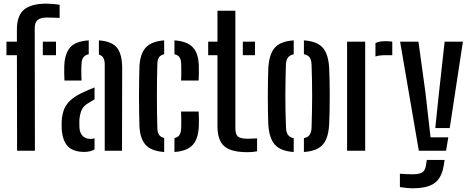

<svg xmlns="http://www.w3.org/2000/svg" viewBox="-20 -829 2585 1056"><path d="M15.5 -525.5V-600H73V-667Q73 -743 112.2 -776Q151.5 -809 236 -809Q252 -809 271.8 -807.2Q291.5 -805.5 308 -802.5V-730.5Q292.5 -731 274.5 -731.8Q256.5 -732.5 237 -732.5Q204 -732.5 187.5 -719.5Q171 -706.5 171 -674L172 0H74L73 -525.5ZM215.5 -525.5V-600H288V-525.5Z M319.5 -117.5Q319 -129.5 319 -142Q319 -154.5 319.5 -166Q322 -203.5 334.2 -231.8Q346.5 -260 374 -283Q401.5 -306 449 -326.5Q461 -332 473.8 -337.5Q486.5 -343 500 -348V-282Q493 -278.5 485.8 -274.2Q478.5 -270 470 -264.5Q438 -247.5 427.8 -221Q417.5 -194.5 416.5 -165.5Q416.5 -152 416.5 -143.2Q416.5 -134.5 417 -124.5Q419.5 -96.5 435.2 -80.8Q451 -65 478 -65Q490.5 -65 500 -68.5V-7.5Q478 6.5 443.5 6.5Q384 6.5 354.2 -23.2Q324.5 -53 319.5 -117.5ZM334.5 -386Q333.5 -403.5 333.2 -425.5Q333 -447.5 333.5 -468Q336.5 -534.5 365.8 -568.2Q395 -602 468 -607V-531Q450 -527 439.8 -515Q429.5 -503 428.5 -480Q427.5 -468 427.2 -448.8Q427 -429.5 427.5 -411.8Q428 -394 428.5 -386ZM556 0V-474Q556 -497 548.8 -510.2Q541.5 -523.5 524 -529V-607Q597 -601.5 624.5 -565.2Q652 -529 652 -454L651 0Z M747 -134Q746 -167 745.2 -209.8Q744.5 -252.5 744.5 -298.8Q744.5 -345 745.2 -388Q746 -431 747 -464.5Q751 -535 782.8 -568.5Q814.5 -602 883 -607V-531Q863.5 -526.5 854.8 -514Q846 -501.5 845.5 -478Q844 -431.5 843.5 -387.8Q843 -344 843 -301Q843 -258 843.5 -214.2Q844 -170.5 845.5 -124Q846 -100 855 -87.2Q864 -74.5 883 -70V7Q812.5 2 781.5 -31.8Q750.5 -65.5 747 -134ZM939.5 7V-69.5Q959 -74 967.2 -87Q975.5 -100 976.5 -124.5Q977 -144 977 -165.2Q977 -186.5 976 -215.5H1072.5Q1073.5 -200.5 1074 -176Q1074.5 -151.5 1073.5 -134Q1070.5 -65 1039.5 -31.5Q1008.5 2 939.5 7ZM976 -386Q977 -400.5 977 -417Q977 -433.5 977 -449.5Q977 -465.5 976.5 -478Q975.5 -501.5 967.2 -514Q959 -526.5 939.5 -530.5V-607Q1008.5 -602 1040 -569.2Q1071.5 -536.5 1073.5 -468Q1074 -448.5 1073.8 -425Q1073.5 -401.5 1072.5 -386Z M1125 -525.5V-600H1176V-770H1274.5V-124.5Q1274.5 -90 1288.5 -78Q1302.5 -66 1342.5 -66Q1357 -66 1368.2 -66.8Q1379.5 -67.5 1394 -68V3Q1382 5.5 1369.2 6.8Q1356.5 8 1341.5 8Q1251 8 1213.5 -24.8Q1176 -57.5 1176 -136V-525.5ZM1315.5 -525.5V-600H1382.5V-525.5Z M1455.5 -147.5Q1454.5 -175.5 1453.8 -214Q1453 -252.5 1453 -295.2Q1453 -338 1453.8 -379Q1454.5 -420 1455.5 -452.5Q1460 -530.5 1491 -566.2Q1522 -602 1595.5 -607V-530.5Q1573 -525.5 1563.2 -511.8Q1553.5 -498 1552.5 -473.5Q1551.5 -436 1550.5 -394Q1549.5 -352 1549.5 -307.2Q1549.5 -262.5 1550.2 -217Q1551 -171.5 1553 -126.5Q1554 -101.5 1563.8 -87.5Q1573.5 -73.5 1595.5 -69V7Q1522 2 1490.8 -34.5Q1459.5 -71 1455.5 -147.5ZM1651.5 7V-69Q1674 -74 1683.2 -87.8Q1692.5 -101.5 1693.5 -125.5Q1695 -171 1695.8 -214Q1696.5 -257 1696.8 -299.8Q1697 -342.5 1696 -386Q1695 -429.5 1693.5 -475Q1692.5 -499.5 1683 -513Q1673.5 -526.5 1651.5 -531V-607Q1701.5 -603.5 1730.8 -586.5Q1760 -569.5 1774 -536.5Q1788 -503.5 1790.5 -452.5Q1792 -422 1792.8 -383.2Q1793.5 -344.5 1793.5 -302.8Q1793.5 -261 1792.8 -220.8Q1792 -180.5 1790.5 -147.5Q1788 -96.5 1774 -63.5Q1760 -30.5 1730.5 -13.5Q1701 3.5 1651.5 7Z M1889 0V-600H1988.5V0ZM2045 -518.5V-592Q2065.5 -602.5 2098 -602.5Q2108 -602.5 2118.2 -602Q2128.5 -601.5 2137.5 -600V-525.5H2099Q2066.5 -525.5 2045 -518.5Z M2283.5 0 2180.5 -600H2281.5L2320.5 -315.5L2348 -73.5H2445.5L2433.5 0ZM2250 206.5Q2234.5 206.5 2215.2 204.5Q2196 202.5 2179.5 200V126.5Q2193 127.5 2212.8 128.5Q2232.5 129.5 2248.5 129.5Q2285.5 129.5 2301.8 119.5Q2318 109.5 2322.5 82L2327.5 50.5H2425.5L2420.5 81.5Q2413.5 124 2395.2 151.8Q2377 179.5 2342 193Q2307 206.5 2250 206.5ZM2374 -124.5 2394 -315.5 2425.5 -600H2526L2453.5 -124.5Z"/></svg>

Font: Big Shoulders Stencil Text Thin SemiBold
Style: Regular
Weight: 600
Version: Version 2.001